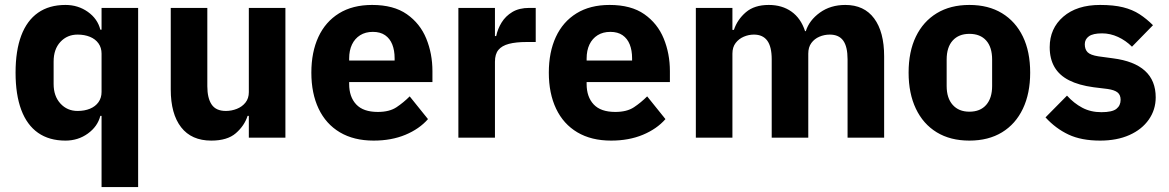

<svg xmlns="http://www.w3.org/2000/svg" viewBox="-20 -557 4729 777"><path d="M391 200V-88H386Q375 -45 335.5 -16.5Q296 12 245 12Q179 12 134 -19.5Q89 -51 66 -112.5Q43 -174 43 -263Q43 -352 66 -413Q89 -474 134 -505.5Q179 -537 245 -537Q296 -537 335.5 -509Q375 -481 386 -437H391V-525H539V200ZM294 -108Q322 -108 344 -117Q366 -126 378.5 -143.5Q391 -161 391 -185V-340Q391 -364 378.5 -381.5Q366 -399 344 -408Q322 -417 294 -417Q252 -417 224.5 -387.5Q197 -358 197 -308V-217Q197 -168 224.5 -138Q252 -108 294 -108Z M987 0V-88H982Q969 -48 934.5 -18Q900 12 835 12Q755 12 713 -42Q671 -96 671 -195V-525H819V-208Q819 -160 836.5 -134Q854 -108 894 -108Q917 -108 938.5 -116.5Q960 -125 973.5 -142Q987 -159 987 -184V-525H1135V0Z M1492 12Q1412 12 1355.5 -21.5Q1299 -55 1269.5 -117Q1240 -179 1240 -263Q1240 -346 1268.5 -407.5Q1297 -469 1352 -503Q1407 -537 1486 -537Q1573 -537 1626.5 -499.5Q1680 -462 1705 -401Q1730 -340 1730 -269V-225H1393V-217Q1393 -165 1421.5 -134.5Q1450 -104 1509 -104Q1556 -104 1584.5 -123Q1613 -142 1638 -167L1712 -75Q1677 -35 1620.5 -11.5Q1564 12 1492 12ZM1489 -428Q1459 -428 1437.5 -414.5Q1416 -401 1404.5 -377Q1393 -353 1393 -320V-312H1577V-321Q1577 -353 1567.5 -377Q1558 -401 1538.5 -414.5Q1519 -428 1489 -428Z M1983 0H1835V-525H1983V-411H1988Q1994 -440 2010 -466Q2026 -492 2053.5 -508.5Q2081 -525 2122 -525H2148V-387H2111Q2068 -387 2039.5 -379.5Q2011 -372 1997 -355Q1983 -338 1983 -307Z M2453 12Q2373 12 2316.5 -21.5Q2260 -55 2230.5 -117Q2201 -179 2201 -263Q2201 -346 2229.5 -407.5Q2258 -469 2313 -503Q2368 -537 2447 -537Q2534 -537 2587.5 -499.5Q2641 -462 2666 -401Q2691 -340 2691 -269V-225H2354V-217Q2354 -165 2382.5 -134.5Q2411 -104 2470 -104Q2517 -104 2545.5 -123Q2574 -142 2599 -167L2673 -75Q2638 -35 2581.5 -11.5Q2525 12 2453 12ZM2450 -428Q2420 -428 2398.5 -414.5Q2377 -401 2365.5 -377Q2354 -353 2354 -320V-312H2538V-321Q2538 -353 2528.5 -377Q2519 -401 2499.5 -414.5Q2480 -428 2450 -428Z M2944 0H2796V-525H2944V-436H2950Q2964 -478 2998.5 -507.5Q3033 -537 3091 -537Q3145 -537 3183 -510Q3221 -483 3238 -431H3241Q3255 -475 3298 -506Q3341 -537 3401 -537Q3477 -537 3517.5 -482.5Q3558 -428 3558 -329V0H3410V-317Q3410 -368 3392.5 -392.5Q3375 -417 3338 -417Q3316 -417 3296 -408.5Q3276 -400 3263.5 -383Q3251 -366 3251 -340V0H3103V-317Q3103 -368 3085 -392.5Q3067 -417 3031 -417Q3010 -417 2990 -408.5Q2970 -400 2957 -383Q2944 -366 2944 -340Z M3903 12Q3826 12 3771 -21.5Q3716 -55 3686.5 -117Q3657 -179 3657 -263Q3657 -348 3686.5 -409Q3716 -470 3771 -503.5Q3826 -537 3903 -537Q3980 -537 4035 -503.5Q4090 -470 4119.5 -409Q4149 -348 4149 -263Q4149 -179 4119.5 -117Q4090 -55 4035 -21.5Q3980 12 3903 12ZM3903 -105Q3947 -105 3971 -132.5Q3995 -160 3995 -209V-316Q3995 -366 3971 -393Q3947 -420 3903 -420Q3860 -420 3835.5 -393Q3811 -366 3811 -316V-209Q3811 -160 3835.5 -132.5Q3860 -105 3903 -105Z M4432 12Q4356 12 4304 -12.5Q4252 -37 4211 -82L4298 -170Q4326 -139 4360 -121Q4394 -103 4437 -103Q4481 -103 4498 -116.5Q4515 -130 4515 -153Q4515 -173 4502.5 -183Q4490 -193 4462 -197L4405 -204Q4346 -212 4306.5 -232Q4267 -252 4247.5 -285.5Q4228 -319 4228 -366Q4228 -442 4283 -489.5Q4338 -537 4432 -537Q4487 -537 4525 -527.5Q4563 -518 4591.5 -499.5Q4620 -481 4646 -455L4561 -368Q4536 -393 4504.5 -407.5Q4473 -422 4440 -422Q4403 -422 4386.5 -410Q4370 -398 4370 -378Q4370 -357 4381.5 -345.5Q4393 -334 4425 -329L4484 -321Q4570 -310 4613.5 -270.5Q4657 -231 4657 -163Q4657 -113 4629 -73Q4601 -33 4550.5 -10.5Q4500 12 4432 12Z"/></svg>

Font: IBM Plex Sans
Style: Bold
Weight: 700
Designer: Mike Abbink, Paul van der Laan, Pieter van Rosmalen
Foundry: Bold Monday
Version: Version 3.201